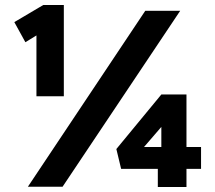

<svg xmlns="http://www.w3.org/2000/svg" viewBox="-20 -743 856 764"><path d="M125 -360V-602L81 -575L37 -655L152 -723H234V-360ZM91 0 558 -700H697L229 0ZM722 1H608V-71H462L443 -150L622 -367H722V-158H780V-71H722ZM553 -158H622V-238Z"/></svg>

Font: Readex Pro bold
Style: Bold
Weight: 700
Designer: Bonnie Shaver-Troup, Thomas Jockin
Foundry: Lexend
Version: Version 1.200; ttfautohint (v1.8.3)